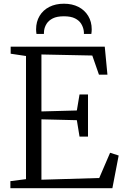

<svg xmlns="http://www.w3.org/2000/svg" viewBox="-20 -988 654 1008"><path d="M116.5 -47.5V-694L36 -706V-743H530L544 -596H499.5L464.5 -696.5L197.5 -702V-403L383.5 -408L397.5 -492H442V-271H397.5L383.5 -357L197.5 -361.5V-44.5L501 -53.5L558 -186L603 -171.5L570 0H34.5V-37ZM315.5 -968.5Q359 -968.5 391.8 -951.8Q424.5 -935 443 -904.5Q461.5 -874 461.5 -834Q461.5 -828.5 461 -822.5Q460.5 -816.5 459.5 -810H420.5Q420.5 -813.5 420.5 -818.2Q420.5 -823 419.5 -827.5Q416.5 -846.5 406 -863.5Q395.5 -880.5 373.8 -891.5Q352 -902.5 315.5 -902.5Q279 -902.5 257.2 -891.5Q235.5 -880.5 224.8 -863.5Q214 -846.5 211.5 -827.5Q211 -823 210.8 -818.2Q210.5 -813.5 210.5 -810H171.5Q170.5 -816.5 170 -822.5Q169.5 -828.5 169.5 -834Q169.5 -874 187.8 -904.5Q206 -935 239 -951.8Q272 -968.5 315.5 -968.5Z"/></svg>

Font: Merriweather 48pt Light
Style: Regular
Weight: 300
Version: Version 2.100